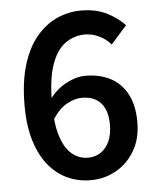

<svg xmlns="http://www.w3.org/2000/svg" viewBox="-49 -691 612 746"><g transform="rotate(-5 256.5 -318.0)"><path d="M275 12Q228 12 186.5 -6.5Q145 -25 113 -63Q81 -101 62.5 -160Q44 -219 44 -299Q44 -391 64.5 -457.5Q85 -524 120.5 -566Q156 -608 200.5 -628Q245 -648 294 -648Q352 -648 394 -627Q436 -606 464 -576L402 -506Q385 -527 357.5 -540.5Q330 -554 301 -554Q260 -554 225.5 -530Q191 -506 171 -450Q151 -394 151 -299Q151 -220 166.5 -171Q182 -122 209.5 -99Q237 -76 273 -76Q300 -76 321.5 -90Q343 -104 355.5 -131Q368 -158 368 -197Q368 -235 356 -260Q344 -285 322 -297.5Q300 -310 268 -310Q240 -310 208.5 -292.5Q177 -275 150 -231L146 -312Q173 -351 213 -372.5Q253 -394 289 -394Q344 -394 386 -372.5Q428 -351 451.5 -307Q475 -263 475 -197Q475 -133 447.5 -86Q420 -39 374.5 -13.5Q329 12 275 12Z"/></g></svg>

Font: Source Sans 3 ExtraLight SemiBold
Style: Regular
Weight: 600
Version: Version 3.052;hotconv 1.1.0;makeotfexe 2.6.0